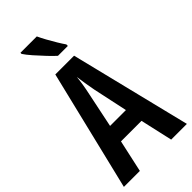

<svg xmlns="http://www.w3.org/2000/svg" viewBox="-287 -1004 1071 1071"><g transform="rotate(-45 248.5 -468.5)"><path d="M373 0 330 -191H168L126 0H0L173 -714H321L497 0ZM267 -501Q261 -533 256 -563.5Q251 -594 248 -619Q243 -566 229 -502L186 -295H311ZM250 -937Q260 -915 275.5 -887Q291 -859 307 -832.5Q323 -806 335 -789V-777H257Q239 -793 212 -821.5Q185 -850 159.5 -879Q134 -908 121 -928V-937Z"/></g></svg>

Font: Noto Sans Arabic ExtCond SemBd
Style: Regular
Weight: 600
Width: 2
Designer: Monotype Design Team, Nadine Chahine, Nizar Qandah and Khaled Hosny
Foundry: Monotype Imaging Inc.
Version: Version 2.012; ttfautohint (v1.8.4.7-5d5b)